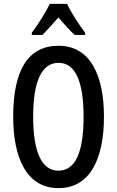

<svg xmlns="http://www.w3.org/2000/svg" viewBox="-20 -960 603 990"><path d="M326 -940H236C218 -899 178 -837 144 -791V-780H199C221 -802 251 -836 281 -870C311 -836 338 -804 365 -780H419V-791C385 -836 347 -895 326 -940ZM516 -358C516 -569 447 -724 282 -724C127 -724 48 -602 48 -359C48 -149 115 10 282 10C447 10 516 -146 516 -358ZM151 -358C151 -541 195 -636 282 -636C367 -636 411 -543 411 -358C411 -171 367 -80 281 -80C196 -80 151 -174 151 -358Z"/></svg>

Font: Noto Sans Lao ExtraCondensed Medium
Style: Regular
Weight: 500
Width: 2
Designer: Monotype Design Team
Foundry: Monotype Imaging Inc.
Version: Version 2.003